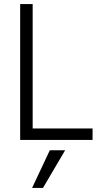

<svg xmlns="http://www.w3.org/2000/svg" viewBox="-20 -694 514 952"><path d="M439 0H80V-674H142V-57H439ZM193 238H139L227 51H303Z"/></svg>

Font: Hind Mysuru Light
Style: Regular
Weight: 300
Designer: Manushi Parikh, Hitesh Malaviya
Foundry: Indian Type Foundry
Version: Version 0.703;PS 1.0;hotconv 1.0.86;makeotf.lib2.5.63406